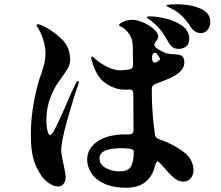

<svg xmlns="http://www.w3.org/2000/svg" viewBox="-20 -872 1040 903"><path d="M969 -769Q969 -745 955.5 -730.5Q942 -716 925 -716Q912 -716 899 -723.5Q886 -731 878 -744Q856 -777 837.5 -795.5Q819 -814 795 -827Q784 -833 773.5 -838Q763 -843 763 -845Q763 -852 813 -852Q875 -852 922 -832Q969 -812 969 -769ZM670 -791Q670 -795 685 -795Q715 -795 758.5 -785Q802 -775 836 -751.5Q870 -728 870 -689Q870 -664 854.5 -653Q839 -642 819 -642Q789 -642 772 -674Q754 -707 735.5 -730.5Q717 -754 691 -774Q684 -780 677 -784.5Q670 -789 670 -791ZM890 -74Q890 -50 877.5 -34Q865 -18 842 -18Q821 -18 803.5 -31.5Q786 -45 770.5 -62.5Q755 -80 749 -87Q736 -102 722 -114Q713 -108 709 -92Q684 11 572 11Q513 11 472 -7.5Q431 -26 410.5 -56.5Q390 -87 390 -121Q390 -174 438.5 -207Q487 -240 572 -240H587Q608 -240 608 -260L607 -430Q607 -451 591 -451Q585 -450 575 -450Q548 -450 530 -455Q479 -471 452 -503Q425 -535 411 -589L409 -600Q409 -606 412 -606Q416 -606 421 -601.5Q426 -597 428 -595Q454 -572 486.5 -556.5Q519 -541 548 -541Q554 -541 586 -545Q606 -548 606 -568L605 -616Q605 -656 604 -662Q603 -690 586 -714Q569 -738 550 -746Q540 -750 540 -754Q540 -761 560.5 -770Q581 -779 603 -779Q624 -779 653 -766.5Q682 -754 703 -735.5Q724 -717 724 -700Q724 -693 720 -686.5Q716 -680 711 -674Q706 -667 706 -662Q706 -654 716 -646Q742 -628 761 -622Q777 -617 799 -617Q820 -616 830 -612Q840 -608 845 -594Q847 -586 847 -578Q847 -537 785 -507Q738 -486 712 -478Q694 -472 694 -454V-435Q694 -342 709 -239Q710 -222 734 -215Q793 -195 840 -160Q866 -142 878 -119Q890 -96 890 -74ZM351 -487 348 -474Q327 -416 297.5 -311.5Q268 -207 268 -167Q268 -143 281 -89Q289 -49 289 -41Q289 -21 279.5 -8Q270 5 253 5Q233 5 211 -10Q189 -25 177 -42Q151 -79 138 -122Q125 -165 125 -239Q125 -353 159 -479Q163 -495 175 -528Q185 -559 189.5 -578.5Q194 -598 194 -623Q194 -650 184.5 -681.5Q175 -713 159 -740Q157 -743 154.5 -747Q152 -751 152 -753Q152 -758 158 -758Q167 -758 183 -750Q227 -729 268.5 -690Q310 -651 310 -591Q310 -572 300.5 -554Q291 -536 270 -507Q252 -484 242 -466Q218 -423 208 -385.5Q198 -348 198 -301Q198 -279 203 -258Q208 -237 215 -237Q224 -237 240 -268.5Q256 -300 287 -370Q321 -451 338 -482Q343 -491 348 -491Q351 -491 351 -487ZM708 -624Q703 -624 699.5 -619Q696 -614 695 -606V-598V-596Q695 -588 699 -583Q703 -578 709 -578L717 -580Q733 -590 733 -595Q733 -598 718 -619Q714 -624 708 -624ZM590 -173Q564 -175 550 -175Q448 -175 448 -127Q448 -98 477.5 -82Q507 -66 540 -66Q583 -66 596 -89Q609 -112 609 -159Q609 -170 590 -173Z"/></svg>

Font: Shippori Mincho B1 ExtraBold
Style: Regular
Weight: 800
Designer: FONTDASU
Foundry: FONTDASU / Google Inc. / but / Adobe
Version: Version 3.110; ttfautohint (v1.8.3)